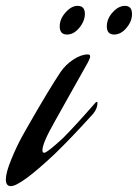

<svg xmlns="http://www.w3.org/2000/svg" viewBox="-49 -623 471 656"><path d="M138 -97Q21 13 -12 13Q-29 13 -29 -10Q-29 -33 -11 -77Q7 -121 25 -154L43 -186Q119 -319 158 -377Q175 -402 201.5 -419.5Q228 -437 251 -437Q259 -437 259 -430Q259 -425 252 -411Q240 -389 193 -306Q146 -223 137 -206Q96 -134 96 -110Q96 -101 102 -101Q112 -101 166 -151Q208 -193 277 -272Q280 -275 282 -275Q284 -275 284 -271Q284 -252 269 -234Q195 -152 138 -97ZM180 -505Q155 -505 155 -533Q155 -558 175 -580.5Q195 -603 216 -603Q241 -603 241 -576Q241 -551 222 -528Q203 -505 180 -505ZM341 -505Q316 -505 316 -533Q316 -559 336 -581Q356 -603 378 -603Q402 -603 402 -575Q402 -550 383 -527.5Q364 -505 341 -505Z"/></svg>

Font: Aguafina Script
Style: Regular
Weight: 400
Designer: Angel Koziupa and Alejandro Paul
Foundry: Angel Koziupa and Alejandro Paul
Version: Version 1.000